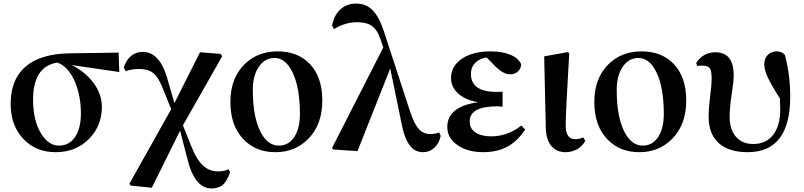

<svg xmlns="http://www.w3.org/2000/svg" viewBox="-20 -840 4521 1080"><path d="M294 16Q183 16 113 -57Q40 -132 40 -256Q40 -391 121 -463Q205 -537 370 -540L647 -544L651 -435L383 -474Q456 -438 503 -378Q553 -312 553 -239Q553 -132 481 -59Q406 16 294 16ZM435 -203Q435 -299 402 -379Q364 -467 302 -488Q166 -466 166 -280Q166 -162 211 -89Q253 -21 311 -21Q369 -21 402 -69Q435 -117 435 -203Z M1170 220Q1075 220 1035 57L993 -105L834 216L715 204L708 193L943 -226L902 -327Q874 -403 842 -429Q814 -452 761 -452Q718 -452 687 -439L676 -461Q707 -548 783 -548Q875 -548 918 -409L961 -260L1105 -546L1221 -537L1230 -524L1009 -135L1055 -20Q1085 58 1124 93Q1159 124 1207 124Q1244 124 1265 112L1274 128Q1259 175 1236 197Q1211 220 1170 220Z M1351 -55Q1276 -131 1276 -267Q1276 -399 1355 -478Q1429 -551 1541 -551Q1655 -551 1722 -481Q1793 -407 1793 -275Q1793 -139 1714 -59Q1640 16 1529.5 16Q1419 16 1351 -55ZM1548 -21Q1605 -21 1637 -72Q1667 -120 1667 -199Q1667 -346 1626 -432Q1587 -514 1524 -514Q1469 -514 1435 -463Q1402 -414 1402 -335Q1402 -183 1445 -99Q1485 -21 1548 -21Z M2360 16Q2317 16 2291 -15Q2257 -52 2239 -144L2175 -455L1991 10L1854 1L1848 -8L2136 -573L2119 -623Q2100 -676 2069 -696Q2041 -715 1989 -715Q1920 -715 1859 -676L1848 -696Q1859 -755 1895 -787.5Q1931 -820 1983 -820Q2038 -820 2074.5 -784Q2111 -748 2138 -668L2288 -209Q2311 -140 2338 -112Q2363 -86 2400 -86Q2428 -86 2450 -95L2459 -76Q2450 -33 2423 -8.5Q2396 16 2360 16Z M2698 16Q2612 16 2556 -22Q2496 -61 2496 -126Q2496 -241 2670 -265Q2592 -278 2552 -319Q2517 -354 2517 -401Q2517 -467 2577 -509Q2639 -551 2739 -551Q2799 -551 2843 -535Q2894 -517 2911 -480Q2912 -456 2894.5 -439Q2877 -422 2849 -422Q2813 -422 2769 -464L2717 -517Q2679 -511 2655 -488Q2629 -463 2629 -424Q2629 -323 2774 -323Q2797 -323 2807 -324V-240Q2806 -240 2804 -240Q2785 -242 2777 -242Q2622 -242 2622 -157Q2622 -117 2654 -95Q2686 -73 2743 -73Q2835 -73 2913 -134L2934 -111Q2895 -52 2846 -22Q2785 16 2698 16Z M3162 16Q3110 16 3081 -19Q3051 -55 3050 -124L3041 -523L3174 -547L3182 -540Q3162 -209 3162 -132Q3163 -57 3216 -57Q3238 -57 3261 -67L3272 -48Q3259 -22 3232 -4Q3200 16 3162 16Z M3398 -55Q3323 -131 3323 -267Q3323 -399 3402 -478Q3476 -551 3588 -551Q3702 -551 3769 -481Q3840 -407 3840 -275Q3840 -139 3761 -59Q3687 16 3576.5 16Q3466 16 3398 -55ZM3595 -21Q3652 -21 3684 -72Q3714 -120 3714 -199Q3714 -346 3673 -432Q3634 -514 3571 -514Q3516 -514 3482 -463Q3449 -414 3449 -335Q3449 -183 3492 -99Q3532 -21 3595 -21Z M4186 16Q4082 16 4025 -33Q3966 -85 3966 -184Q3966 -229 3975 -304Q3983 -364 3983 -393Q3983 -439 3974 -454Q3963 -471 3931 -471Q3916 -471 3902 -469L3896 -486Q3936 -546 4004 -546Q4107 -546 4107 -416Q4107 -382 4096 -312Q4084 -231 4084 -184Q4084 -113 4119 -71.5Q4154 -30 4217 -30Q4287 -30 4327 -79Q4369 -130 4369 -228Q4369 -244 4367 -280Q4367 -284 4367 -286Q4316 -365 4297 -409Q4279 -448 4279 -478Q4279 -512 4299 -531.5Q4319 -551 4349 -551Q4378 -551 4395 -531Q4425 -419 4425 -297Q4425 16 4186 16Z"/></svg>

Font: GenRyuMin TW B
Style: Regular
Weight: 700
Version: Version 1.501;PS 1;hotconv 16.6.51;makeotf.lib2.5.65220